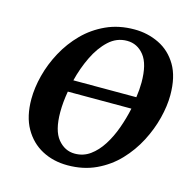

<svg xmlns="http://www.w3.org/2000/svg" viewBox="-107 -833 954 951"><g transform="rotate(15 370.0 -357.0)"><path d="M320 11Q247 11 189 -20Q131 -51 97 -111Q63 -171 63 -260Q63 -318 79.5 -382Q96 -446 129 -507Q162 -568 210.5 -617Q259 -666 323.5 -695.5Q388 -725 468 -725Q536 -725 594.5 -696.5Q653 -668 688 -609Q723 -550 723 -456Q723 -401 707 -337.5Q691 -274 659 -212.5Q627 -151 579 -100.5Q531 -50 466 -19.5Q401 11 320 11ZM447 -661Q394 -661 353.5 -623.5Q313 -586 284.5 -527Q256 -468 240 -403H563Q569 -444 569 -480Q569 -574 534.5 -617.5Q500 -661 447 -661ZM340 -54Q384 -54 418.5 -79Q453 -104 479.5 -145.5Q506 -187 524.5 -238.5Q543 -290 554 -342H228Q218 -285 218 -235Q218 -140 253.5 -97Q289 -54 340 -54Z"/></g></svg>

Font: Noto Serif SemiCondensed
Style: Bold Italic
Weight: 700
Width: 4
Italic angle: -12°
Designer: Monotype Design Team
Foundry: Monotype Imaging Inc.
Version: Version 2.014